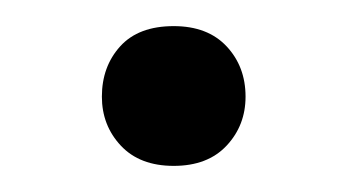

<svg xmlns="http://www.w3.org/2000/svg" viewBox="-20 -309 266 147"><path d="M113 -182Q87 -182 72.5 -197.5Q58 -213 58 -235Q58 -258 72 -273.5Q86 -289 113 -289Q139 -289 153.5 -273.5Q168 -258 168 -235Q168 -213 153.5 -197.5Q139 -182 113 -182Z"/></svg>

Font: Tilda Sans Semibold
Style: Regular
Weight: 600
Designer: ParaType Ltd
Foundry: ParaType Ltd
Version: Version 1.009